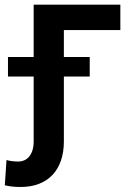

<svg xmlns="http://www.w3.org/2000/svg" viewBox="-74 -565 557 799"><path d="M426.8 -545.5H66.1V-327.8H-40.8V-246.4H66.1V23.4C66.1 77.4 40.1 107.2 1.8 107.2C-14.2 107.2 -34.4 105.1 -46.9 100.9L-54 206C-30.2 211.6 -11.4 213.1 12.4 213.1C126.1 213.1 191.8 141.7 191.8 23.4V-246.4H299.4V-327.8H191.8V-440H426.8Z"/></svg>

Font: Margiela Sans Semi Bold
Style: Regular
Weight: 600
Designer: Stefan Endress, Andreas Faust
Version: Version 1.100;FEAKit 1.0